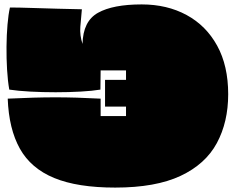

<svg xmlns="http://www.w3.org/2000/svg" viewBox="-20 -815 1064 870"><path d="M502 35Q331 35 225.5 -8.5Q120 -52 70 -141.5Q20 -231 15 -368Q79 -371 131 -372.5Q183 -374 231 -374Q279 -374 328.5 -372.5Q378 -371 436 -368V-289H551V-332H456V-453H551V-496H436L435 -409Q399 -403 345.5 -400Q292 -397 232 -397Q172 -397 116.5 -400Q61 -403 22 -409Q15 -449 12 -500Q9 -551 9.5 -604Q10 -657 14 -703.5Q18 -750 25 -781Q65 -781 123 -779Q181 -777 242 -775.5Q303 -774 351 -773Q347 -733 344 -693.5Q341 -654 354 -616Q356 -719 424 -757Q492 -795 622 -795Q737 -795 825.5 -747Q914 -699 964 -608Q1014 -517 1014 -388Q1014 -262 962.5 -166.5Q911 -71 798 -18Q685 35 502 35Z"/></svg>

Font: Oi
Style: Regular
Weight: 400
Designer: Kostas Bartsokas, Mohamad Dakak
Foundry: Foundry5
Version: Version 4.000